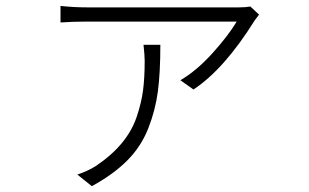

<svg xmlns="http://www.w3.org/2000/svg" viewBox="-20 -558 1040 646"><path d="M462.9 -407.2H519.5Q519.5 -313.5 511.2 -250.5Q502.9 -187.5 479 -126.5Q455.1 -65.4 408.7 -18.6Q362.3 28.3 289.1 68.4L240.2 29.3Q273.4 18.6 301.8 1Q354.5 -34.2 389.2 -75.7Q423.8 -117.2 439.9 -165Q456.1 -212.9 461.4 -254.9Q466.8 -296.9 466.8 -353.5Q466.8 -370.1 462.9 -407.2ZM822.3 -536.1 851.6 -508.8Q843.8 -499 836.9 -489.3Q734.4 -325.2 630.9 -256.8L586.9 -288.1Q639.6 -318.4 693.4 -377.4Q747.1 -436.5 776.4 -485.4H272.5Q224.6 -485.4 183.6 -482.4V-538.1Q227.5 -533.2 272.5 -533.2H784.2Q807.6 -533.2 822.3 -536.1Z"/></svg>

Font: GenEi Gothic M Light
Style: Regular
Weight: 300
Designer: o_tamon (Modified); [Source Han Sans]
Ryoko NISHIZUKA  (kana & ideographs); Paul D. Hunt (Latin, Greek & Cyrillic); Wenl
Version: Version 1.1a;Original Version 1.004